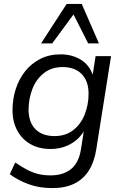

<svg xmlns="http://www.w3.org/2000/svg" viewBox="-20 -773 626 982"><path d="M248 189Q180 189 126 169Q72 149 30 118L58 58Q87 78 114.5 93Q142 108 172 116Q202 124 239 124Q303 124 343 92Q383 60 394 -9L412 -124L421 -123Q404 -88 377.5 -63Q351 -38 315.5 -24.5Q280 -11 238 -11Q180 -11 136.5 -35.5Q93 -60 68.5 -105Q44 -150 44 -210Q44 -266 60.5 -317.5Q77 -369 109 -409Q141 -449 186.5 -472Q232 -495 290 -495Q350 -495 396 -466Q442 -437 459 -376L452 -377L469 -486H548L473 -13Q463 54 434.5 99Q406 144 359.5 166.5Q313 189 248 189ZM259 -77Q315 -77 354 -107Q393 -137 413 -187Q433 -237 433 -294Q433 -358 398 -394Q363 -430 300 -430Q244 -430 205 -399.5Q166 -369 146.5 -320Q127 -271 126 -214Q126 -148 161 -112.5Q196 -77 259 -77ZM190 -551 321 -753H398L486 -551H431L356 -699L247 -551Z"/></svg>

Font: Nunito Sans 12pt
Style: Italic
Weight: 400
Italic angle: -9°
Designer: Vernon Adams
Foundry: Vernon Adams
Version: Version 3.101;gftools[0.9.27]